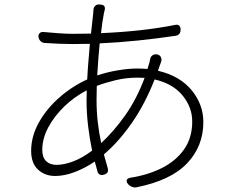

<svg xmlns="http://www.w3.org/2000/svg" viewBox="-20 -805 1040 863"><path d="M630 -455 598 -456Q547 -456 499.5 -444.5Q452 -433 415 -419L414 -355Q414 -304 419.5 -255.5Q425 -207 435 -162Q492 -215 543 -287Q594 -359 630 -455ZM688 -560Q699 -557 703.5 -547.5Q708 -538 704 -527Q704 -526 702 -521Q700 -516 699 -513L690 -487Q788 -464 841 -400Q894 -336 894 -256Q894 -148 821 -71Q748 6 593 37Q583 39 571.5 34Q560 29 553 19Q547 10 550.5 3Q554 -4 565 -6Q644 -18 707 -49.5Q770 -81 807 -133Q844 -185 844 -259Q844 -323 800.5 -376Q757 -429 675 -448Q632 -338 573 -253Q514 -168 447 -111L464 -50Q471 -26 447 -20Q437 -16 428.5 -20.5Q420 -25 418 -35L406 -79Q362 -49 315.5 -31.5Q269 -14 228 -14Q182 -14 151 -42.5Q120 -71 120 -127Q120 -192 154.5 -254Q189 -316 246.5 -366.5Q304 -417 372 -448Q374 -489 377.5 -530Q381 -571 384 -608L306 -607Q278 -607 243 -608.5Q208 -610 179 -612Q169 -613 161.5 -621Q154 -629 153 -640Q152 -651 159.5 -657Q167 -663 178 -661Q207 -658 244.5 -655.5Q282 -653 306 -653L389 -654L399 -745Q399 -749 399.5 -754.5Q400 -760 400 -761Q401 -772 408.5 -779Q416 -786 427 -785L433 -784Q444 -784 448.5 -777.5Q453 -771 451 -762Q450 -758 449.5 -755.5Q449 -753 447 -745Q440 -709 434 -656Q622 -664 767 -693Q790 -698 792 -673Q792 -647 768 -644Q688 -632 601 -623Q514 -614 428 -610Q425 -577 422 -540Q419 -503 417 -466Q462 -481 510 -489Q558 -497 596 -497Q620 -497 643 -495L652 -525L655 -540Q657 -551 666.5 -557Q676 -563 688 -560ZM370 -399Q314 -370 269 -326.5Q224 -283 197 -232.5Q170 -182 170 -132Q170 -98 187 -81Q204 -64 234 -64Q268 -64 309 -79.5Q350 -95 394 -128Q383 -181 376 -238.5Q369 -296 369 -354Z"/></svg>

Font: Chiron GoRound TC L
Style: Regular
Weight: 300
Designer: Ryoko NISHIZUKA 西塚涼子 (kana, bopomofo & ideographs); Paul D. Hunt (Latin, Greek & Cyrillic); Sandoll Communications 산돌커뮤니
Foundry: Adobe
Version: Version 1.000;hotconv 1.1.1;makeotfexe 2.6.0